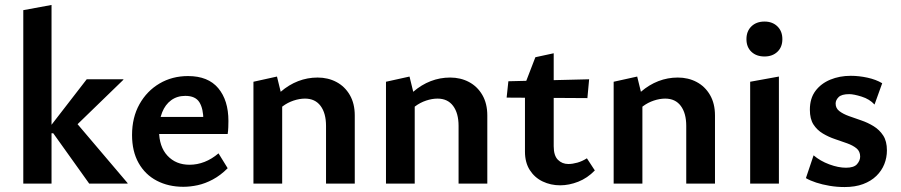

<svg xmlns="http://www.w3.org/2000/svg" viewBox="-20 -741 3635 775"><path d="M340 0 195 -203H180V-227L330 -421H478V-419L249 -197L264 -274L495 -2V0ZM74 0V-700L188 -721V0Z M720 13Q660 13 613 -11.5Q566 -36 539.5 -83Q513 -130 513 -196Q513 -267 543 -320.5Q573 -374 624 -404Q675 -434 739 -434Q820 -434 861 -385Q902 -336 902 -253Q902 -242 901.5 -227.5Q901 -213 899 -200H801V-255Q801 -302 785 -328Q769 -354 728 -354Q695 -354 671 -336.5Q647 -319 634.5 -287.5Q622 -256 622 -214Q622 -149 656 -112.5Q690 -76 745 -76Q776 -76 805.5 -87.5Q835 -99 862 -122L899 -62Q870 -33 839 -16.5Q808 0 778 6.5Q748 13 720 13ZM569 -200 582 -269H886V-200Z M1296 0V-233Q1296 -284 1274 -313.5Q1252 -343 1211 -343Q1189 -343 1165 -335Q1141 -327 1121 -312Q1101 -297 1088 -275L1052 -300Q1080 -342 1113 -370.5Q1146 -399 1183.5 -413.5Q1221 -428 1262 -428Q1304 -428 1338 -410Q1372 -392 1392 -357.5Q1412 -323 1412 -275V0ZM1003 0V-411L1098 -432L1119 -346V0Z M1831 0V-233Q1831 -284 1809 -313.5Q1787 -343 1746 -343Q1724 -343 1700 -335Q1676 -327 1656 -312Q1636 -297 1623 -275L1587 -300Q1615 -342 1648 -370.5Q1681 -399 1718.5 -413.5Q1756 -428 1797 -428Q1839 -428 1873 -410Q1907 -392 1927 -357.5Q1947 -323 1947 -275V0ZM1538 0V-411L1633 -432L1654 -346V0Z M2241 7Q2203 7 2170.5 -8.5Q2138 -24 2118.5 -54.5Q2099 -85 2099 -129V-401L2141 -510L2215 -526V-151Q2215 -113 2232 -96Q2249 -79 2274 -79Q2291 -79 2310.5 -84.5Q2330 -90 2349 -102L2381 -53Q2351 -22 2314 -7.5Q2277 7 2241 7ZM2351 -345 2025 -347 2032 -413 2358 -421Z M2750 0V-233Q2750 -284 2728 -313.5Q2706 -343 2665 -343Q2643 -343 2619 -335Q2595 -327 2575 -312Q2555 -297 2542 -275L2506 -300Q2534 -342 2567 -370.5Q2600 -399 2637.5 -413.5Q2675 -428 2716 -428Q2758 -428 2792 -410Q2826 -392 2846 -357.5Q2866 -323 2866 -275V0ZM2457 0V-411L2552 -432L2573 -346V0Z M3008 0V-411L3124 -432V0ZM3066 -513Q3033 -513 3013 -532Q2993 -551 2993 -583Q2993 -615 3013 -634.5Q3033 -654 3066 -654Q3098 -654 3118 -634.5Q3138 -615 3138 -583Q3138 -551 3118 -532Q3098 -513 3066 -513Z M3389 14Q3358 14 3328.5 9Q3299 4 3274.5 -4Q3250 -12 3233 -22L3264 -114Q3291 -91 3327.5 -77.5Q3364 -64 3395 -64Q3427 -64 3439.5 -78.5Q3452 -93 3452 -109Q3452 -130 3437.5 -142Q3423 -154 3399.5 -162.5Q3376 -171 3350.5 -179.5Q3325 -188 3301.5 -202Q3278 -216 3263.5 -238.5Q3249 -261 3249 -298Q3249 -344 3271.5 -374Q3294 -404 3331.5 -419.5Q3369 -435 3414 -435Q3447 -435 3481.5 -427.5Q3516 -420 3541 -405L3510 -319Q3490 -341 3458 -351Q3426 -361 3408 -361Q3377 -361 3365 -349Q3353 -337 3353 -323Q3353 -304 3368 -292.5Q3383 -281 3406.5 -272.5Q3430 -264 3456.5 -255Q3483 -246 3506.5 -231.5Q3530 -217 3545 -194Q3560 -171 3560 -134Q3560 -105 3549.5 -78.5Q3539 -52 3517.5 -31Q3496 -10 3464 2Q3432 14 3389 14Z"/></svg>

Font: Ysabeau
Style: Bold
Weight: 700
Designer: Christian Thalmann (Catharsis Fonts)
Version: Version 2.000;gftools[0.9.27.dev2+g8671c4b]